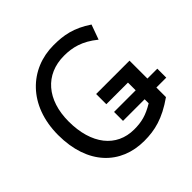

<svg xmlns="http://www.w3.org/2000/svg" viewBox="-186 -893 1073 1073"><g transform="rotate(-45 350.5 -356.5)"><path d="M358.9 -222.2V-151.4H529.8V-119.6C470.2 -83.5 427.7 -73.2 369.6 -73.2C230 -73.2 141.6 -184.1 141.6 -363.8C141.6 -534.2 234.4 -642.1 383.3 -642.1C448.2 -642.1 510.7 -627.9 583.5 -568.8L615.2 -656.7C529.8 -713.9 462.4 -725.1 383.3 -725.1C196.3 -725.1 46.4 -585.4 46.4 -351.6C46.4 -117.7 179.2 12.2 363.8 12.2C448.2 12.2 522.5 -5.4 622.6 -75.7V-151.4H700.7V-222.2H622.6V-363.8H358.9V-283.2H529.8V-222.2Z"/></g></svg>

Font: Andika
Style: Regular
Weight: 400
Designer: Victor Gaultney, Annie Olsen, Julie Remington, Don Collingsworth, Eric Hays
Foundry: SIL International
Version: Version 1.000